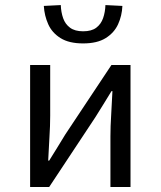

<svg xmlns="http://www.w3.org/2000/svg" viewBox="-20 -745 640 765"><path d="M100 0V-486H180V-284Q180 -244.6 177 -198.3Q174 -152 172 -105H175.9Q190 -128 208.5 -157.5Q227 -187 240 -209L424 -486H500V0H420V-202Q420 -241 423 -288Q426 -335 428 -382H424.3Q410.6 -359.7 392.3 -329.9Q374 -300 360 -278L176 0ZM311.2 -572Q255 -572 221.2 -593.2Q187.4 -614.3 172.2 -648.4Q156.9 -682.5 154.6 -721.4L222.2 -724.8Q223.2 -696.6 231.5 -672.7Q239.8 -648.9 259.1 -634.6Q278.4 -620.3 311.2 -620.3Q344.6 -620.3 363.6 -634.6Q382.5 -648.9 390.8 -672.7Q399.1 -696.6 400.1 -724.8L467.7 -721.4Q466 -682.5 450.5 -648.4Q434.9 -614.3 401.1 -593.2Q367.3 -572 311.2 -572Z"/></svg>

Font: Source Code Pro ExtraLight
Style: Regular
Weight: 200
Monospace: yes
Designer: Paul D. Hunt, Teo Tuominen
Foundry: Adobe
Version: Version 1.026;hotconv 1.1.0;makeotfexe 2.6.0